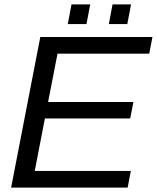

<svg xmlns="http://www.w3.org/2000/svg" viewBox="-20 -857 716 877"><path d="M577.6 -76.2 563 0H30.8L164.1 -688H676.3L661.6 -611.8H242.7L199.7 -391.1H589.4L574.7 -315.9H185.1L138.7 -76.2ZM578.6 -836.9 561.5 -747.1H477.1L494.1 -836.9ZM392.1 -836.9 375 -747.1H289.6L306.6 -836.9Z"/></svg>

Font: Arimo
Style: Italic
Weight: 400
Italic angle: -12°
Designer: Steve Matteson
Foundry: Monotype Imaging Inc.
Version: Version 1.33